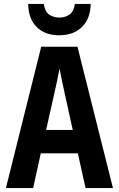

<svg xmlns="http://www.w3.org/2000/svg" viewBox="-20 -954 603 974"><path d="M10 0 189 -717H373L553 0H414L375 -176H187L148 0ZM254 -473 214 -295H349L310 -472Q303 -504 295.5 -539Q288 -574 282 -606Q276 -574 268.5 -538.5Q261 -503 254 -473ZM280 -775Q208 -775 166 -817Q124 -859 123 -934H202Q208 -895 229.5 -880Q251 -865 281 -865Q311 -865 332.5 -880Q354 -895 360 -934H440Q439 -860 396 -817.5Q353 -775 280 -775Z"/></svg>

Font: Noto Sans Mono SemiCondensed
Style: Bold
Weight: 700
Width: 4
Designer: Monotype Design Team
Foundry: Monotype Imaging Inc.
Version: Version 2.014